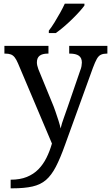

<svg xmlns="http://www.w3.org/2000/svg" viewBox="-20 -786 605 1046"><path d="M38 193Q89 193 126 178Q163 163 189 136.5Q215 110 233 74Q251 38 263 -4L78 -441Q69 -462 60 -473.5Q51 -485 39 -489.5Q27 -494 7 -494H4V-536H244V-494H241Q211 -494 196 -482.5Q181 -471 181 -446Q181 -438 183 -429Q185 -420 189 -409L262 -231Q272 -208 281.5 -180.5Q291 -153 299 -128Q307 -103 310 -86Q317 -115 328.5 -146Q340 -177 350 -207L417 -402Q422 -414 424 -425.5Q426 -437 426 -445Q426 -471 409.5 -482.5Q393 -494 360 -494H357V-536H565V-494H562Q543 -494 530 -488Q517 -482 507.5 -465Q498 -448 486 -416L334 4Q308 77 284 123Q260 169 230.5 194.5Q201 220 157 230Q113 240 47 240H38ZM246 -619Q261 -638 277 -664Q293 -690 308 -717Q323 -744 333 -766H440V-756Q431 -743 413 -723Q395 -703 372.5 -681Q350 -659 327 -639.5Q304 -620 284 -606H246Z"/></svg>

Font: Noto Serif Thai
Style: Regular
Weight: 400
Designer: Monotype Design Team
Foundry: Monotype Imaging Inc.
Version: Version 2.001